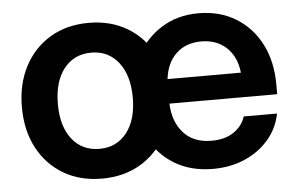

<svg xmlns="http://www.w3.org/2000/svg" viewBox="-43 -589 1027 662"><g transform="rotate(-5 470.0 -257.5)"><path d="M285.2 11.7Q209 11.7 151.9 -22.2Q94.7 -56.2 62.7 -116.7Q30.8 -177.2 30.8 -257.3Q30.8 -337.4 62.7 -398.2Q94.7 -459 151.9 -493.2Q209 -527.3 285.2 -527.3Q360.8 -527.3 418.2 -493.2Q475.6 -459 507.6 -398.2Q539.6 -337.4 539.6 -257.3Q539.6 -177.2 507.6 -116.7Q475.6 -56.2 418.2 -22.2Q360.8 11.7 285.2 11.7ZM285.2 -91.3Q344.2 -91.3 379.4 -135.7Q414.6 -180.2 414.6 -257.3Q414.6 -334.5 379.4 -379.4Q344.2 -424.3 285.2 -424.3Q225.6 -424.3 190.4 -379.6Q155.3 -335 155.3 -257.3Q155.3 -180.2 190.4 -135.7Q225.6 -91.3 285.2 -91.3ZM669.4 11.7Q592.3 11.7 535.6 -22.9Q479 -57.6 448.5 -118.4Q418 -179.2 418 -257.3Q418 -335.9 449.5 -396.7Q481 -457.5 536.6 -492.4Q592.3 -527.3 664.6 -527.3Q738.8 -527.3 794.4 -493.2Q850.1 -459 880.9 -398.7Q911.6 -338.4 911.6 -259.3V-225.6H538.6Q541 -162.6 575.7 -124Q610.4 -85.4 672.4 -85.4Q718.8 -85.4 749 -105.7Q779.3 -126 790 -159.2H905.3Q895.5 -108.9 862.5 -70.3Q829.6 -31.7 779.8 -10Q730 11.7 669.4 11.7ZM539.6 -310.5H793.5Q787.6 -365.7 753.7 -397.7Q719.7 -429.7 666.5 -429.7Q612.8 -429.7 579.3 -397.7Q545.9 -365.7 539.6 -310.5Z"/></g></svg>

Font: Inter Display SemiBold
Style: Regular
Weight: 600
Designer: Rasmus Andersson
Foundry: rsms
Version: Version 4.001;git-9221beed3